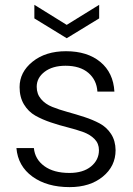

<svg xmlns="http://www.w3.org/2000/svg" viewBox="-20 -766 550 794"><path d="M458 -145Q458 -78.6 405 -35.4Q352.1 7.8 268.1 7.8Q174.3 7.8 114.3 -35.6Q54.2 -79.1 47.9 -153.8H120.1Q124.5 -107.4 163.3 -79.1Q202.1 -50.8 267.1 -50.8Q323.7 -50.8 356.4 -77.6Q389.2 -104.5 389.2 -145Q389.2 -172.4 371.1 -190.9Q353 -209.5 324 -220Q294.9 -230.5 260 -239.3Q225.1 -248 190.2 -259.8Q155.3 -271.5 126.2 -287.8Q97.2 -304.2 79.1 -334.2Q61 -364.3 61 -405.8Q61 -467.8 114.7 -511Q168.5 -554.2 252.9 -554.2Q341.3 -554.2 395 -509.8Q448.7 -465.3 453.1 -387.2H382.8Q379.9 -435.1 345.5 -464.6Q311 -494.1 251 -494.1Q197.3 -494.1 164.6 -469.2Q131.8 -444.3 131.8 -407.2Q131.8 -377.4 149.7 -356.4Q167.5 -335.4 196 -324Q224.6 -312.5 259.3 -303Q293.9 -293.5 328.6 -282.2Q363.3 -271 392.1 -255.6Q420.9 -240.2 439.2 -212.2Q457.5 -184.1 458 -145ZM255.9 -663.1 390.1 -746.1V-689.9L255.9 -607.9L122.1 -689.9V-746.1Z"/></svg>

Font: SVN-Poppins Light
Style: Regular
Weight: 300
Designer: Ninad Kale (Devanagari), Jonny Pinhorn (Latin)
Foundry: Indian Type Foundry
Version: Version 3.002 2017